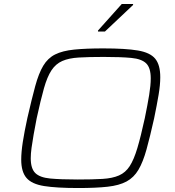

<svg xmlns="http://www.w3.org/2000/svg" viewBox="-20 -940 884 968"><path d="M374 8Q265 8 202.5 -2Q140 -12 113.5 -43Q87 -74 87 -135Q87 -173 95 -224.5Q103 -276 118 -345Q140 -441 157.5 -505.5Q175 -570 198 -608.5Q221 -647 258 -665.5Q295 -684 354 -690Q413 -696 501 -696Q613 -696 675 -685.5Q737 -675 762.5 -644Q788 -613 788 -551Q788 -512 779.5 -461.5Q771 -411 757 -343Q736 -249 718.5 -186Q701 -123 678 -84Q655 -45 618 -25Q581 -5 522 1.5Q463 8 374 8ZM372 -35Q446 -35 496.5 -38Q547 -41 580 -55.5Q613 -70 634 -102.5Q655 -135 672.5 -193.5Q690 -252 710 -344Q724 -412 732 -461Q740 -510 740 -545Q740 -598 717 -620.5Q694 -643 642 -648Q590 -653 503 -653Q428 -653 377.5 -650Q327 -647 294 -632.5Q261 -618 239.5 -585.5Q218 -553 201.5 -494.5Q185 -436 165 -344Q156 -298 149.5 -261Q143 -224 139 -194.5Q135 -165 135 -142Q135 -90 158 -67.5Q181 -45 233 -40Q285 -35 372 -35ZM474 -781V-786L594 -920H651V-915L509 -781Z"/></svg>

Font: Saira Expanded ExtraLight
Style: Italic
Weight: 250
Width: 7
Italic angle: -12°
Designer: Hector Gatti with collaboration of the Omnibus-Type team
Foundry: Omnibus-Type
Version: Version 1.101